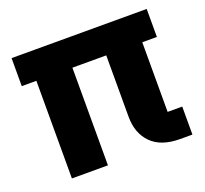

<svg xmlns="http://www.w3.org/2000/svg" viewBox="-96 -629 792 741"><g transform="rotate(-20 300.0 -258.0)"><path d="M80 -401H20V-516H575V-401H515V-115H575V0H525Q447 0 407 -40.5Q367 -81 367 -149V-401H228V0H80Z"/></g></svg>

Font: iA Writer Duo V
Style: Regular
Weight: 400
Designer: Mike Abbink, Paul van der Laan, Pieter van Rosmalen, Oliver Reichenstein
Foundry: Information Architects Inc.
Version: Version 2.000